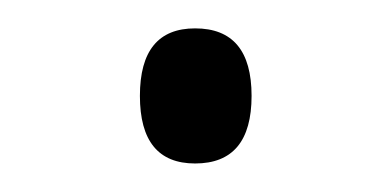

<svg xmlns="http://www.w3.org/2000/svg" viewBox="-20 -420 278 136"><path d="M79.1 -352.1Q79.1 -399.9 118.2 -399.9Q158.2 -399.9 158.2 -352.1Q158.2 -304.2 118.2 -304.2Q79.1 -304.2 79.1 -352.1Z"/></svg>

Font: JBL Sans
Style: Light
Weight: 300
Version: Version 1.10